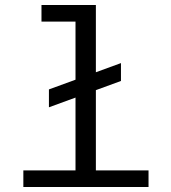

<svg xmlns="http://www.w3.org/2000/svg" viewBox="-20 -753 690 773"><path d="M177 -321V-393L467 -499V-427ZM284 0V-733H366V0ZM74 0V-67H578V0ZM147 -666V-733H325V-666Z"/></svg>

Font: Azeret Mono Thin Light
Style: Regular
Weight: 300
Version: Version 1.002